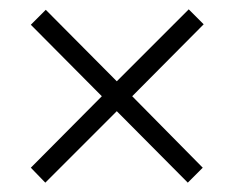

<svg xmlns="http://www.w3.org/2000/svg" viewBox="-20 -559 501 411"><path d="M384 -539 416 -507 263 -353 414 -200 382 -168 230 -321 77 -168 46 -200 198 -353 46 -506 78 -538 230 -385Z"/></svg>

Font: Noto Sans Khmer UI Condensed Light
Style: Regular
Weight: 300
Width: 3
Designer: Danh Hong and the Monotype Design Team
Foundry: Monotype Imaging Inc.
Version: Version 2.002; ttfautohint (v1.8.4.7-5d5b)